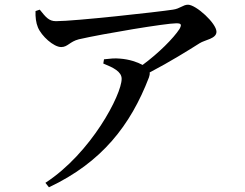

<svg xmlns="http://www.w3.org/2000/svg" viewBox="-20 -748 1040 816"><path d="M131 -701C130 -676 133 -651 141 -632C156 -595 208 -548 240 -548C268 -548 276 -571 315 -581C420 -605 685 -649 729 -649C749 -649 754 -645 743 -625C717 -585 654 -522 586 -472C564 -484 530 -496 489 -499C468 -501 448 -499 422 -496L419 -478C461 -461 497 -444 497 -413C497 -346 368 -98 173 29L188 48C413 -58 535 -216 613 -419C616 -427 617 -434 616 -440C702 -485 784 -536 828 -564C851 -579 900 -583 900 -613C900 -649 813 -728 779 -728C758 -728 745 -711 715 -707C650 -697 298 -658 218 -658C187 -658 174 -676 149 -707Z"/></svg>

Font: Source Han Serif CN SemiBold
Style: Regular
Weight: 600
Designer: Ryoko NISHIZUKA 西塚涼子 (kana & ideographs); Frank Grießhammer (Latin, Greek & Cyrillic); Wenlong ZHANG 张文龙 (bopomofo); San
Foundry: Adobe Systems Incorporated
Version: Version 1.000;PS 1;hotconv 16.6.53;makeotf.lib2.5.65590